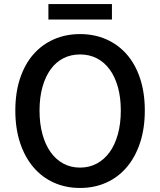

<svg xmlns="http://www.w3.org/2000/svg" viewBox="-20 -919 794 952"><path d="M377 13Q306 13 247 -13.5Q188 -40 145.5 -90Q103 -140 79.5 -211Q56 -282 56 -371Q56 -460 79.5 -530.5Q103 -601 145.5 -649.5Q188 -698 247 -724Q306 -750 377 -750Q448 -750 507 -724Q566 -698 608.5 -649.5Q651 -601 674.5 -530.5Q698 -460 698 -371Q698 -282 674.5 -211Q651 -140 608.5 -90Q566 -40 507 -13.5Q448 13 377 13ZM377 -88Q423 -88 460 -108Q497 -128 523.5 -164.5Q550 -201 564.5 -253.5Q579 -306 579 -371Q579 -436 564.5 -487.5Q550 -539 523.5 -575Q497 -611 460 -630Q423 -649 377 -649Q331 -649 294 -630Q257 -611 231 -575Q205 -539 190.5 -487.5Q176 -436 176 -371Q176 -306 190.5 -253.5Q205 -201 231 -164.5Q257 -128 294 -108Q331 -88 377 -88ZM220 -899H535V-822H220Z"/></svg>

Font: Kinto Sans Med
Style: Regular
Weight: 500
Designer: Authors: Ryoko NISHIZUKA  (kana & ideographs); Paul D. Hunt (Latin, Greek & Cyrillic); Wenlong ZHANG  (bopomofo); Sandol
Foundry: Adobe Systems Incorporated, ookami Inc.
Version: Version 0.001